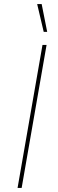

<svg xmlns="http://www.w3.org/2000/svg" viewBox="-20 -920 282 940"><path d="M188 -700H208L86 0H66ZM162 -900H184L211 -764H194Z"/></svg>

Font: Fixel Italic Variable 20240409 Display Thin
Style: Italic
Weight: 100
Italic angle: -10°
Designer: AlfaBravo + MacPaw
Foundry: Kyrylo Tkachov, Marchela Mozhyna, Serhii Makarenko, Maria Weinstein, Zakhar Kryvoshyya
Version: Version 1.211;Glyphs 3.2 (3225)